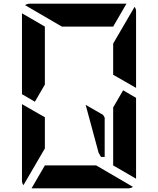

<svg xmlns="http://www.w3.org/2000/svg" viewBox="-20 -1020 856 1040"><path d="M593 -698V-784L709 -983Q717 -972 717 -959V-544L593 -615ZM547 -383V-170H527L514 -193L444 -452L538 -398ZM647 -531 717 -490V-52L593 -124V-138V-170V-302V-396V-438ZM223 -302V-216L107 -17Q99 -28 99 -41V-456L158 -422L186 -406L223 -385ZM169 -469 99 -510V-948L223 -876V-698V-590V-562ZM315 -876 116 -992Q127 -1000 140 -1000H346H470H665L593 -876H554H470H346ZM501 -124 700 -8Q689 0 676 0H470H346H151L223 -124H262H346H470Z"/></svg>

Font: DSEG14 Modern Mini
Style: Bold
Weight: 700
Designer: Keshikan(Twitter:@keshinomi_88pro)
Version: Version 0.46